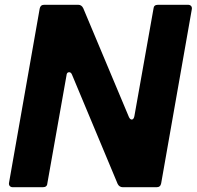

<svg xmlns="http://www.w3.org/2000/svg" viewBox="-20 -783 823 803"><path d="M178 -16Q177 0 159 0H34Q25 0 20.5 -5.5Q16 -11 18 -20L146 -747Q149 -763 165 -763H307Q321 -763 328 -749L519 -294Q524 -283 531 -283Q539 -283 542 -297L622 -747Q623 -763 641 -763H766Q775 -763 779.5 -757.5Q784 -752 782 -743L654 -16Q651 0 635 0H494Q479 0 472 -14L281 -471Q277 -481 269 -481Q259 -481 258 -467Z"/></svg>

Font: Open Sauce Two ExtraBold Italic
Style: Regular
Weight: 800
Italic angle: -10°
Designer: Alfredo Marco Pradil
Foundry: Creative Sauce Fz LLC
Version: Version 1.477